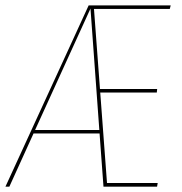

<svg xmlns="http://www.w3.org/2000/svg" viewBox="-38 -701 683 721"><path d="M599.6 -667.5H314.9L337.4 -366.7H552.2L550.8 -353.5H338.4L363.8 -13.7H554.2L551.8 0H350.6L335.9 -199.7H87.9L-2.9 0H-17.6L294.9 -680.7H603ZM335 -212.9 301.8 -668.9 93.8 -212.9Z"/></svg>

Font: Fira Sans Compressed Hair
Style: Italic
Weight: 100
Width: 3
Italic angle: -8°
Designer: Carrois Corporate & Edenspiekermann AG
Foundry: Carrois Corporate GbR & Edenspiekermann AG
Version: Version 4.203;PS 004.203;hotconv 1.0.88;makeotf.lib2.5.64775